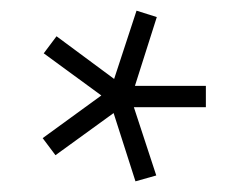

<svg xmlns="http://www.w3.org/2000/svg" viewBox="-20 -717 458 360"><path d="M366 -516H231L273 -388L234 -377L193 -505L84 -426L60 -458L170 -538L62 -617L86 -649L194 -569L236 -697L274 -685L233 -556H366Z"/></svg>

Font: TitilliumText
Style: Light
Weight: 300
Designer: Accademia di Belle Arti di Urbino and others
Foundry: Accademia di Belle Arti di Urbino and others.
Version: Version 60.001